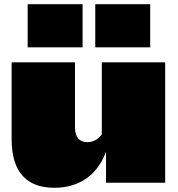

<svg xmlns="http://www.w3.org/2000/svg" viewBox="-20 -865 844 909"><path d="M762 -570H462V-229C444 -203 418 -192 393 -192C358 -192 335 -213 335 -262V-570H35V-206C35 -51 106 24 237 24C345 24 438 -27 482 -147V0H762ZM111 -845V-641H371V-845ZM431 -845V-641H691V-845Z"/></svg>

Font: Mattone Black
Style: Regular
Weight: 900
Width: 6
Designer: Nunzio Mazzaferro
Foundry: Collletttivo
Version: Version 2.000;Glyphs 3.2 (3217)